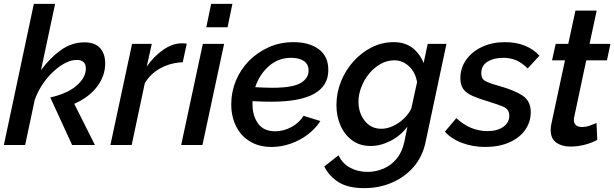

<svg xmlns="http://www.w3.org/2000/svg" viewBox="-20 -750 3177 993"><path d="M240 -246Q329 -266 376.5 -307.5Q424 -349 424 -395Q424 -419 411.5 -429.5Q399 -440 378 -440Q339 -440 296.5 -412Q254 -384 217.5 -338Q181 -292 160 -235L110 0H0L155 -730H265L192 -387Q237 -449 293.5 -490Q350 -531 417 -531Q471 -531 497.5 -501.5Q524 -472 524 -422Q524 -358 483 -303Q442 -248 364 -213L471 0H353Z M663 -523H765L739 -406Q777 -460 825 -493Q873 -526 920 -526Q930 -526 935.5 -525.5Q941 -525 946 -524L925 -428Q865 -426 812.5 -398.5Q760 -371 729 -320L661 0H551Z M1072 -730H1182L1157 -609H1047ZM1029 -523H1139L1027 0H917Z M1385 10Q1319 10 1272 -19Q1225 -48 1200.5 -98Q1176 -148 1176 -211Q1176 -275 1200 -333Q1224 -391 1268 -435.5Q1312 -480 1370.5 -506Q1429 -532 1498 -532Q1579 -532 1628.5 -495.5Q1678 -459 1678 -388Q1678 -224 1385 -224Q1365 -224 1340 -224.5Q1315 -225 1286 -227Q1286 -218 1286 -209Q1286 -152 1314.5 -111.5Q1343 -71 1404 -71Q1446 -71 1486.5 -92.5Q1527 -114 1550 -151L1637 -124Q1612 -85 1572 -54.5Q1532 -24 1483.5 -7Q1435 10 1385 10ZM1486 -451Q1419 -451 1370 -407.5Q1321 -364 1300 -299Q1325 -298 1346.5 -297Q1368 -296 1387 -296Q1493 -296 1534.5 -320.5Q1576 -345 1576 -385Q1576 -418 1551.5 -434.5Q1527 -451 1486 -451Z M1864 223Q1781 223 1732.5 193Q1684 163 1657 111L1731 53Q1750 95 1790 117Q1830 139 1881 139Q1923 139 1962.5 122.5Q2002 106 2030.5 72Q2059 38 2071 -15L2087 -95Q2052 -48 2000 -21.5Q1948 5 1897 5Q1841 5 1801.5 -24Q1762 -53 1741 -101Q1720 -149 1720 -206Q1720 -270 1743.5 -328.5Q1767 -387 1808.5 -433Q1850 -479 1903 -505.5Q1956 -532 2016 -532Q2075 -532 2113.5 -502Q2152 -472 2171 -424L2192 -523H2289L2181 -15Q2165 61 2118.5 114Q2072 167 2006 195Q1940 223 1864 223ZM1952 -84Q1983 -84 2013.5 -98.5Q2044 -113 2069 -137Q2094 -161 2107 -188L2137 -325Q2129 -375 2096 -406.5Q2063 -438 2020 -438Q1982 -438 1948 -419Q1914 -400 1888.5 -368.5Q1863 -337 1848.5 -299Q1834 -261 1834 -224Q1834 -166 1866.5 -125Q1899 -84 1952 -84Z M2489 10Q2426 10 2370.5 -10.5Q2315 -31 2281 -69L2340 -139Q2412 -72 2501 -72Q2552 -72 2583 -94Q2614 -116 2614 -152Q2614 -183 2588 -195.5Q2562 -208 2509 -224Q2458 -239 2425 -253.5Q2392 -268 2376.5 -289Q2361 -310 2361 -345Q2361 -399 2391.5 -441.5Q2422 -484 2474 -508Q2526 -532 2591 -532Q2649 -532 2694 -514Q2739 -496 2770 -462L2709 -396Q2680 -425 2650 -438Q2620 -451 2582 -451Q2534 -451 2501.5 -431Q2469 -411 2469 -371Q2469 -343 2489 -331.5Q2509 -320 2560 -306Q2642 -283 2683.5 -255Q2725 -227 2725 -170Q2725 -119 2696 -78Q2667 -37 2614 -13.5Q2561 10 2489 10Z M2828 -78Q2828 -94 2832 -111L2902 -438H2835L2854 -523H2919L2956 -695H3066L3029 -523H3137L3119 -438H3012L2950 -146Q2949 -142 2948.5 -138Q2948 -134 2948 -131Q2948 -111 2959.5 -102Q2971 -93 2989 -93Q3011 -93 3032.5 -101Q3054 -109 3065 -114L3069 -27Q3046 -13 3008 -2.5Q2970 8 2929 8Q2886 8 2857 -12.5Q2828 -33 2828 -78Z"/></svg>

Font: Raleway SemiBold
Style: Italic
Weight: 600
Italic angle: -12°
Designer: Matt McInerney, Pablo Impallari, Rodrigo Fuenzalida
Foundry: Matt McInerney, Pablo Impallari, Rodrigo Fuenzalida
Version: Version 4.026